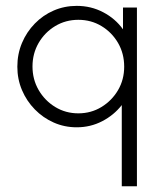

<svg xmlns="http://www.w3.org/2000/svg" viewBox="-20 -432 561 660"><path d="M398.6 208.3V-70.8Q371.5 -36.1 331.2 -15.3Q291 5.6 243.8 5.6Q201.4 5.6 164.6 -10.8Q127.8 -27.1 99.7 -55.9Q71.5 -84.7 55.6 -122.2Q39.6 -159.7 39.6 -202.8Q39.6 -246.5 55.6 -284.4Q71.5 -322.2 99.7 -351Q127.8 -379.9 164.6 -395.8Q201.4 -411.8 243.8 -411.8Q293.1 -411.8 334.7 -389.9Q376.4 -368.1 402.8 -331.2V-406.2H450.7V208.3ZM249.3 -42.4Q293.1 -42.4 328.8 -64.2Q364.6 -86.1 385.8 -122.2Q406.9 -158.3 406.9 -202.8Q406.9 -247.9 385.8 -284.4Q364.6 -320.8 328.8 -342.4Q293.1 -363.9 249.3 -363.9Q205.6 -363.9 169.8 -342.4Q134 -320.8 112.8 -284.4Q91.7 -247.9 91.7 -203.5Q91.7 -159 112.8 -122.6Q134 -86.1 169.8 -64.2Q205.6 -42.4 249.3 -42.4Z"/></svg>

Font: Afacad Flux Light
Style: Regular
Weight: 300
Designer: Kristian Moeller
Foundry: Dicotype
Version: Version 1.100